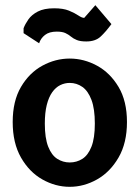

<svg xmlns="http://www.w3.org/2000/svg" viewBox="-20 -717 539 741"><path d="M249 4Q194 4 143.5 -24.5Q93 -53 61 -109Q29 -165 29 -246Q29 -327 61 -381.5Q93 -436 143.5 -463.5Q194 -491 249 -491Q304 -491 354.5 -463.5Q405 -436 437.5 -381.5Q470 -327 470 -246Q470 -165 437.5 -109Q405 -53 354.5 -24.5Q304 4 249 4ZM249 -90Q276 -90 298 -104Q320 -118 333 -151Q346 -184 346 -240Q346 -297 333 -331.5Q320 -366 298 -381.5Q276 -397 249 -397Q230 -397 212.5 -388.5Q195 -380 181.5 -361Q168 -342 160.5 -312Q153 -282 153 -240Q153 -184 166 -151Q179 -118 201 -104Q223 -90 249 -90ZM131 -550 71 -589V-608Q77 -624 89.5 -642Q102 -660 126 -672.5Q150 -685 189 -685Q224 -685 246 -676Q268 -667 282 -657.5Q296 -648 305 -648L348 -697L410 -624Q388 -594 368 -575.5Q348 -557 313 -557Q290 -557 276.5 -562.5Q263 -568 253.5 -576Q244 -584 232 -589.5Q220 -595 199 -595Q170 -595 153.5 -582Q137 -569 131 -550Z"/></svg>

Font: Kreon Light
Style: Regular
Weight: 300
Designer: Julia Petretta
Foundry: Julia Petretta and Eli Heuer
Version: Version 2.002